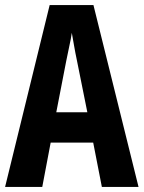

<svg xmlns="http://www.w3.org/2000/svg" viewBox="-20 -734 564 754"><path d="M380 0 346 -174H179L146 0H0L175 -714H347L524 0ZM283 -492Q275 -530 271 -554Q267 -578 262 -605Q259 -583 251.5 -549.5Q244 -516 240 -494L201 -293H323Z"/></svg>

Font: Noto Sans Sinhala UI ExtraCondensed
Style: Bold
Weight: 700
Width: 2
Designer: Jelle Bosma - Monotype Design Team
Foundry: Monotype Imaging Inc.
Version: Version 2.006; ttfautohint (v1.8.4.7-5d5b)